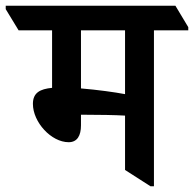

<svg xmlns="http://www.w3.org/2000/svg" viewBox="-72 -644 678 671"><path d="M168 -147C198 -147 211 -170 211 -206V-243C215 -243 220 -243 223 -243C272 -243 331 -242 365 -240V-50L454 7H466V-538H586V-549L541 -624H-52V-612L-7 -538H110V-337C68 -333 43 -320 43 -281C43 -217 107 -147 168 -147ZM211 -335V-538H365V-315C328 -322 270 -330 211 -335Z"/></svg>

Font: Noto Serif Devanagari SemiCondensed SemiBold
Style: Regular
Weight: 600
Width: 4
Designer: Universal Thirst, Indian Type Foundry and the Monotype Design Team
Foundry: Monotype Imaging Inc.
Version: Version 2.004